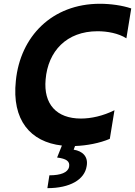

<svg xmlns="http://www.w3.org/2000/svg" viewBox="-20 -757 709 1008"><path d="M492.2 -593C543 -593 601.9 -582.4 643.5 -555.8L669 -712.7C622.9 -728.3 561.4 -737.2 504.6 -737.2C253.9 -737.2 86.3 -566.4 63.2 -332.7C41.2 -126.8 139.2 -11.7 305 7.1L279.8 70C328.1 76 348.4 89.5 342.7 119C336.3 149.1 298.7 163.4 239.3 163.4L228.7 230.8C348 230.8 424.4 185.7 435 115.1C444.2 65.7 414.1 36.2 366.8 28.8L373.9 9.6C435.7 7.5 504.3 -5.7 556.5 -28.1L581 -178.3C521 -148.4 458.8 -134.6 404.8 -134.6C277 -134.6 207.7 -210.2 219.5 -339.8C231.9 -487.9 329.2 -593 492.2 -593Z"/></svg>

Font: TID UI
Style: Bold Italic
Weight: 700
Italic angle: -9.39999°
Designer: The TID Project Authors
Foundry: Bakken & Bæck
Version: Version 1.001;hotconv 1.0.109;makeotfexe 2.5.65596